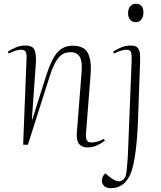

<svg xmlns="http://www.w3.org/2000/svg" viewBox="-20 -763 847 1012"><path d="M533 -22Q517 -9 493 2.5Q469 14 441 14Q411 14 396.5 -4.5Q382 -23 385 -63L410 -382Q415 -441 399.5 -464.5Q384 -488 352 -488Q331 -488 312.5 -479Q294 -470 276.5 -442Q259 -414 241 -358L127 0H102L120 -458Q121 -482 114.5 -491.5Q108 -501 92 -501Q80 -501 64 -496.5Q48 -492 26 -481L21 -491Q41 -504 64.5 -513.5Q88 -523 115 -523Q153 -523 162.5 -498.5Q172 -474 169 -430L148 -133H150L224 -366Q252 -453 283 -487.5Q314 -522 363 -522Q425 -522 444 -481.5Q463 -441 458 -377L433 -56Q432 -34 438 -23Q444 -12 461 -12Q495 -12 527 -31ZM655 -693Q655 -716 666.5 -729.5Q678 -743 696 -743Q736 -743 736 -696Q736 -675 725 -660.5Q714 -646 695 -646Q678 -646 666.5 -658.5Q655 -671 655 -693ZM707 -121Q703 -13 690 68Q677 149 651 184Q633 209 610.5 219Q588 229 566 229Q539 229 528 216.5Q517 204 517 191Q517 166 535 151L559 170Q597 201 620.5 189.5Q644 178 647 141Q649 119 651.5 91Q654 63 655 31L674 -446Q675 -471 671 -486Q667 -501 647 -501Q622 -501 581 -481L576 -491Q602 -507 623 -515Q644 -523 670 -523Q696 -523 706.5 -510Q717 -497 718 -474.5Q719 -452 718 -423Z"/></svg>

Font: Literata 72pt ExtraLight
Style: Italic
Weight: 200
Italic angle: -2°
Designer: Latin by Veronika Burian and Jose Scaglione. Greek by Irene Vlachou. Cyrillic by Vera Evstafieva
Foundry: TypeTogether
Version: Version 3.002